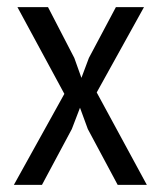

<svg xmlns="http://www.w3.org/2000/svg" viewBox="-20 -520 452 540"><path d="M161 -256 29 -500H115L189 -357L209 -301L230 -357L306 -500H385L252 -260L393 0H311L227 -157L205 -217L182 -157L98 0H19Z"/></svg>

Font: PT Sans Narrow
Style: Regular
Weight: 400
Width: 3
Designer: A.Korolkova, O.Umpeleva, V.Yefimov
Foundry: ParaType Ltd
Version: Version 2.003W OFL